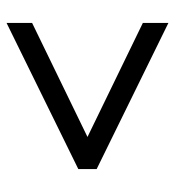

<svg xmlns="http://www.w3.org/2000/svg" viewBox="6 -616 534 586"><g transform="rotate(90 273.0 -323.0)"><path d="M50 -154 398 -323 50 -492V-570L496 -351V-295L50 -76Z"/></g></svg>

Font: Prompt Light
Style: Regular
Weight: 300
Designer: Katatrad Team
Foundry: CadsonDemak
Version: Version 1.001